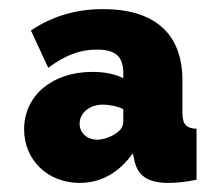

<svg xmlns="http://www.w3.org/2000/svg" viewBox="-20 -735 491 422"><path d="M155 -333C202 -333 241 -355 272 -398L275 -384C282 -349 304 -333 351 -333C367 -333 389 -335 412 -340V-452C389 -453 381 -462 381 -487V-558C381 -662 319 -715 206 -715C147 -715 94 -699 48 -668L86 -586C123 -613 154 -626 193 -626C236 -626 251 -609 251 -574V-563C234 -572 211 -577 183 -577C95 -577 33 -525 33 -451C33 -383 85 -333 155 -333ZM194 -428C171 -428 155 -443 155 -463C155 -487 177 -505 206 -505C219 -505 238 -502 251 -495V-468C251 -458 246 -449 235 -442C224 -434 207 -428 194 -428Z"/></svg>

Font: Raleway Black
Style: Regular
Weight: 900
Designer: Matt McInerney, Pablo Impallari, Rodrigo Fuenzalida
Foundry: Matt McInerney, Pablo Impallari, Rodrigo Fuenzalida
Version: Version 3.000g; ttfautohint (v1.5) -l 8 -r 28 -G 28 -x 14 -D